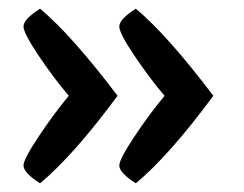

<svg xmlns="http://www.w3.org/2000/svg" viewBox="-20 -458 561 441"><path d="M254 -78Q254 -92 288.5 -144Q323 -196 358 -238Q323 -279 288.5 -330.5Q254 -382 254 -397Q254 -414 292 -438Q364 -378 470 -238Q368 -100 292 -37Q254 -61 254 -78ZM34 -78Q34 -92 68.5 -144Q103 -196 138 -238Q103 -279 68.5 -330.5Q34 -382 34 -397Q34 -414 72 -438Q144 -378 250 -238Q148 -100 72 -37Q34 -61 34 -78Z"/></svg>

Font: Overlock
Style: Bold
Weight: 700
Designer: Dario Muhafara
Foundry: Dario Manuel Muhafara
Version: Version 1.001